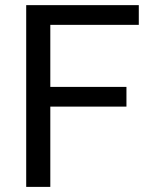

<svg xmlns="http://www.w3.org/2000/svg" viewBox="-20 -731 593 751"><path d="M176.8 -710.9V0H82.5V-710.9ZM474.6 -391.1V-314H156.2V-391.1ZM522.9 -710.9V-633.8H156.2V-710.9Z"/></svg>

Font: Vazirmatn
Style: Regular
Weight: 400
Designer: Saber Rastikerdar
Foundry: Saber Rastikerdar
Version: Version 33.003;September 2, 2022;FontCreator 14.0.0.2862 64-